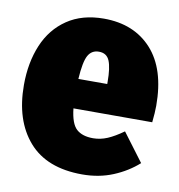

<svg xmlns="http://www.w3.org/2000/svg" viewBox="-69 -617 652 701"><g transform="rotate(10 257.0 -267.0)"><path d="M500 -212H208Q214 -156 235.5 -136.5Q257 -117 297 -117Q324 -117 350 -128Q376 -139 408 -162L486 -58Q447 -23 395 -1.5Q343 20 281 20Q149 20 82 -57Q15 -134 15 -265Q15 -348 42.5 -413.5Q70 -479 125.5 -516.5Q181 -554 261 -554Q373 -554 438.5 -482Q504 -410 504 -274Q504 -248 500 -212ZM314 -329Q314 -381 303.5 -406.5Q293 -432 264 -432Q237 -432 224 -408.5Q211 -385 207 -321H314Z"/></g></svg>

Font: Fira Sans Condensed Black
Style: Regular
Weight: 900
Width: 3
Designer: Carrois Corporate & Edenspiekermann AG
Foundry: Carrois Corporate GbR & Edenspiekermann AG
Version: Version 4.203